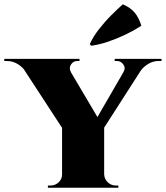

<svg xmlns="http://www.w3.org/2000/svg" viewBox="-68 -874 772 894"><path d="M226 -599 417 -276 224 -274 12 -599ZM417 -281V0H221V-278ZM542 -599H622L405 -261L351 -269ZM507 -539Q518 -557 506.5 -573.5Q495 -590 477 -590Q477 -590 471.5 -590Q466 -590 466 -590V-600H684V-590H671Q644 -590 621.5 -576Q599 -562 585 -542ZM262 -539 50 -542Q37 -562 14 -576Q-9 -590 -36 -590H-48V-600H302V-590Q302 -590 297 -590Q292 -590 292 -590Q273 -590 262.5 -573.5Q252 -557 262 -539ZM224 -62V0H155V-10Q155 -10 160.5 -10Q166 -10 167 -10Q189 -10 205 -25Q221 -40 221 -62ZM415 -62H417Q418 -40 434 -25Q450 -10 472 -10Q472 -10 477.5 -10Q483 -10 483 -10V0H415ZM350 -668Q364 -701 392 -737Q420 -773 451 -804Q482 -835 504 -854Q541 -838 560.5 -813.5Q580 -789 590 -754Q558 -733 517.5 -713.5Q477 -694 435.5 -680Q394 -666 357 -661Z"/></svg>

Font: Cinzel Black
Style: Regular
Weight: 900
Designer: Natanael Gama
Version: Version 2.000